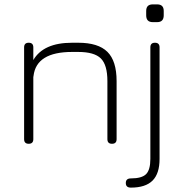

<svg xmlns="http://www.w3.org/2000/svg" viewBox="-20 -656 838 876"><path d="M677 -555Q647 -555 647 -586V-606Q647 -636 677 -636H697Q727 -636 727 -606V-586Q727 -555 697 -555ZM132 -21Q132 0 111 0Q90 0 90 -21V-440Q90 -461 111 -461Q132 -461 132 -440V-382Q178 -461 309 -461H337Q428 -461 470 -419.5Q512 -378 512 -286V-21Q512 0 491 0Q470 0 470 -21V-286Q470 -360 440 -389.5Q410 -419 337 -419H309Q146 -419 133 -310Q133 -306 132 -304ZM577 158Q627 158 646.5 138.5Q666 119 666 69V-440Q666 -461 687 -461Q708 -461 708 -440V69Q708 136 676 168Q644 200 577 200Q554 200 554 179Q554 158 577 158Z"/></svg>

Font: Jura Light
Style: Regular
Weight: 300
Designer: Daniel Johnson, Alexei Vanyashin
Foundry: Daniel Johnson
Version: Version 5.103